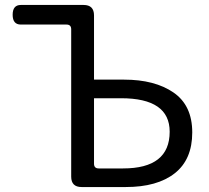

<svg xmlns="http://www.w3.org/2000/svg" viewBox="-20 -754 844 774"><path d="M309 0Q267 0 267 -42V-636Q267 -655 248 -655H64Q31 -655 31 -694.5Q31 -734 64 -734H317Q359 -734 359 -692V-433H480Q604 -433 679.5 -381Q755 -329 755 -220Q755 -111 684.5 -55.5Q614 0 487 0ZM359 -94Q359 -75 378 -75H476Q664 -75 664 -223Q664 -358 468 -358H359Z"/></svg>

Font: Raw Maruko Gothic CJK TC
Style: Regular
Weight: 400
Version: Version 1.001